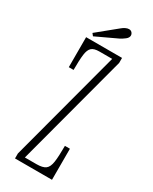

<svg xmlns="http://www.w3.org/2000/svg" viewBox="-169 -673 569 715"><g transform="rotate(30 115.0 -315.0)"><path d="M33.5 0V-21.5L161.5 -502H106.5Q84 -502 73.8 -493Q63.5 -484 60.5 -460.8Q57.5 -437.5 57.5 -394.5H37V-523.5H191.5V-502L63.5 -21.5H113.5Q140 -21.5 152 -30.5Q164 -39.5 167.5 -63.8Q171 -88 171 -133.5H192.5V0ZM57.5 -539 49.5 -549 131 -615.5Q138 -621.5 146 -625.5Q154 -629.5 161 -629.5Q166 -629.5 170 -627.2Q174 -625 176.5 -620Q178.5 -616.5 178.5 -612Q178.5 -602.5 168.2 -594.5Q158 -586.5 147 -581Z"/></g></svg>

Font: Imbue 48pt Thin
Style: Regular
Weight: 250
Designer: Tyler Finck
Foundry: Etcetera Type Company
Version: Version 1.102